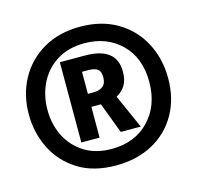

<svg xmlns="http://www.w3.org/2000/svg" viewBox="-78 -675 656 640"><g transform="rotate(-15 250.0 -355.0)"><path d="M248 -116Q170 -116 117 -149.5Q64 -183 37 -237.5Q10 -292 10 -355Q10 -423 39.5 -477Q69 -531 123 -562.5Q177 -594 250 -594Q324 -594 378 -562Q432 -530 461 -475Q490 -420 490 -352Q490 -282 459.5 -228.5Q429 -175 374.5 -145.5Q320 -116 248 -116ZM248 -173Q328 -173 377 -224Q426 -275 426 -357Q426 -440 376.5 -488.5Q327 -537 250 -537Q194 -537 154.5 -512Q115 -487 94.5 -445.5Q74 -404 74 -354Q74 -304 94.5 -263Q115 -222 154 -197.5Q193 -173 248 -173ZM155 -220V-497H241Q350 -497 350 -413Q350 -383 338.5 -365Q327 -347 308 -337L360 -220H291L251 -326H218V-220ZM238 -371Q258 -371 270 -380.5Q282 -390 282 -412Q282 -431 272 -439Q262 -447 239 -447H218V-371Z"/></g></svg>

Font: Noto Sans Mono ExtraCondensed
Style: Bold
Weight: 700
Width: 2
Designer: Monotype Design Team
Foundry: Monotype Imaging Inc.
Version: Version 2.014